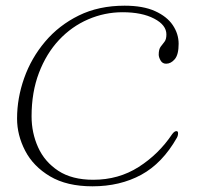

<svg xmlns="http://www.w3.org/2000/svg" viewBox="-20 -634 693 675"><path d="M305 21Q215 21 156 -14Q97 -49 68.5 -104Q40 -159 40 -217Q40 -289 65 -359.5Q90 -430 138.5 -487.5Q187 -545 257 -579.5Q327 -614 418 -614Q483 -614 525 -595Q567 -576 587.5 -545.5Q608 -515 608 -480Q608 -442 594.5 -426Q581 -410 564 -410Q551 -410 544.5 -421.5Q538 -433 538 -442Q538 -461 545 -470Q552 -479 558.5 -487.5Q565 -496 565 -513Q565 -546 522 -568.5Q479 -591 411 -591Q348 -591 290 -566Q232 -541 187.5 -493.5Q143 -446 117 -378Q91 -310 91 -225Q91 -167 114 -116Q137 -65 185 -33.5Q233 -2 308 -2Q397 -2 467.5 -47Q538 -92 585 -162Q593 -173 600 -173Q606 -173 606 -166Q606 -157 602 -150Q551 -60 476.5 -19.5Q402 21 305 21Z"/></svg>

Font: Moon Dance
Style: Regular
Weight: 400
Designer: Robert E. Leuschke
Foundry: Robert E. Leuschke
Version: Version 1.010; ttfautohint (v1.8.3)